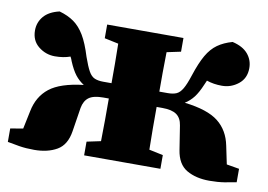

<svg xmlns="http://www.w3.org/2000/svg" viewBox="-61 -598 983 704"><g transform="rotate(10 430.0 -246.0)"><path d="M856 0Q837 4 812 8Q787 12 756 12Q706 12 671.5 -8Q637 -28 629 -80L615 -169Q611 -196 593.5 -208.5Q576 -221 540 -221H519Q519 -182 519 -140Q519 -98 520 -62L572 -51V0H288V-51L340 -62Q341 -98 341 -140.5Q341 -183 341 -221H320Q284 -221 267 -208.5Q250 -196 245 -169L231 -80Q223 -28 188.5 -8Q154 12 104 12Q73 12 48.5 8Q24 4 4 0V-50L51 -58L65 -125Q76 -181 116 -212.5Q156 -244 242 -254Q223 -266 209.5 -283.5Q196 -301 183 -332Q182 -336 180 -340Q178 -344 176 -348Q151 -339 119 -339Q85 -339 58 -360.5Q31 -382 31 -420Q31 -450 50 -472.5Q69 -495 108 -504Q140 -495 162.5 -479Q185 -463 202 -434.5Q219 -406 234 -357Q246 -323 255.5 -306Q265 -289 278 -283.5Q291 -278 310 -278H341Q341 -310 341 -350Q341 -390 340 -425L288 -436V-487H572V-436L520 -425Q519 -389 519 -348.5Q519 -308 519 -278H550Q570 -278 582.5 -283.5Q595 -289 605 -306Q615 -323 626 -357Q642 -406 658.5 -434.5Q675 -463 697.5 -479Q720 -495 752 -504Q791 -495 810 -472.5Q829 -450 829 -420Q829 -382 802 -360.5Q775 -339 741 -339Q710 -339 684 -348Q682 -344 680.5 -340Q679 -336 677 -332Q664 -301 650.5 -283.5Q637 -266 618 -254Q704 -244 744 -212.5Q784 -181 795 -125L809 -58L856 -50Z"/></g></svg>

Font: Source Serif Pro Black
Style: Regular
Weight: 900
Designer: Frank Grießhammer
Foundry: Adobe Systems Incorporated
Version: Version 3.001;hotconv 1.0.111;makeotfexe 2.5.65597